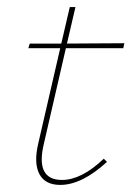

<svg xmlns="http://www.w3.org/2000/svg" viewBox="-20 -515 376 542"><path d="M166 -379 104 -110Q79 -7 155 -7Q210 -7 273 -67L282 -58Q211 7 150 7Q107 7 91 -24Q75 -55 88 -110L150 -379H60L64 -392H153L177 -495H193L169 -392L331 -393L328 -379Z"/></svg>

Font: EauTestText Thin
Style: Italic
Weight: 250
Italic angle: -12°
Designer: Christian Thalmann (Catharsis Fonts)
Version: Version 0.001;PS 000.001;hotconv 1.0.88;makeotf.lib2.5.64775